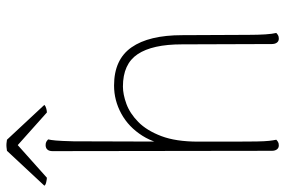

<svg xmlns="http://www.w3.org/2000/svg" viewBox="-179 -725 900 606"><g transform="rotate(-90 271.0 -422.0)"><path d="M115 8Q107 8 102.5 2Q98 -4 98 -14L97 -706Q97 -717 102 -722.5Q107 -728 116 -728Q123 -728 127 -725.5Q131 -723 134 -720Q132 -712 130.5 -695.5Q129 -679 128 -640L127 -327L114 -319Q118 -379 145.5 -422.5Q173 -466 215 -489Q257 -512 304 -512Q386 -512 424.5 -457Q463 -402 463 -297L464 -87Q464 -57 465.5 -34.5Q467 -12 470 0Q467 3 463 5.5Q459 8 452 8Q444 8 439.5 2Q435 -4 435 -14L434 -298Q434 -391 403 -437.5Q372 -484 301 -484Q276 -484 246 -473Q216 -462 189 -435.5Q162 -409 144.5 -363Q127 -317 127 -247Q127 -177 127 -132.5Q127 -88 127.5 -62Q128 -36 129.5 -22.5Q131 -9 133 0Q130 3 126 5.5Q122 8 115 8ZM13 -724Q9 -724 -0.5 -726Q-10 -728 -12 -732L98 -850Q104 -851 110 -851.5Q116 -852 121.5 -851.5Q127 -851 133 -850L243 -732Q239 -728 231.5 -726Q224 -724 219 -724L116 -816Z"/></g></svg>

Font: Arima Thin
Style: Regular
Weight: 100
Designer: Joana Correia and Natanael Gama
Foundry: NDISCOVER
Version: Version 1.101;gftools[0.9.23]